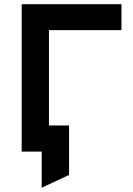

<svg xmlns="http://www.w3.org/2000/svg" viewBox="-20 -720 634 912"><path d="M83 0V-700H557V-577H212.5V-124H308V111L178 171.5V0Z"/></svg>

Font: Overpass
Style: Bold
Weight: 700
Designer: Delve Withrington, Dave Bailey, Thomas Jockin
Foundry: Delve Fonts LLC
Version: Version 4.000; ttfautohint (v1.8.3)